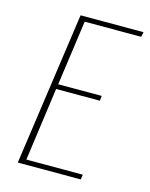

<svg xmlns="http://www.w3.org/2000/svg" viewBox="-95 -653 559 716"><g transform="rotate(15 185.0 -295.5)"><path d="M43 0 127 -591H370L366 -572H148L113 -321H281L279 -302H110L71 -19H289L286 0Z"/></g></svg>

Font: Alumni Sans Thin Thin
Style: Italic
Weight: 250
Italic angle: -8°
Version: Version 1.016